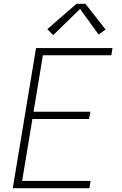

<svg xmlns="http://www.w3.org/2000/svg" viewBox="-20 -987 640 1007"><path d="M47 0 169 -735H570L564 -697H205L156 -401H454L447 -363H150L96 -38H455L449 0ZM259 -803 228 -834 381 -967H428L534 -832L497 -806L400 -940Z"/></svg>

Font: Iosevka SS04 XLt Ex
Style: Italic
Weight: 200
Width: 7
Italic angle: -9°
Monospace: yes
Designer: Belleve Invis
Foundry: Belleve Invis
Version: Version 19.0.0; ttfautohint (v1.8.4)